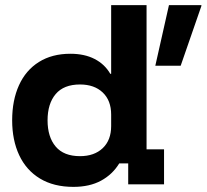

<svg xmlns="http://www.w3.org/2000/svg" viewBox="-20 -720 807 750"><path d="M266.7 10Q190 10 136.2 -22.5Q82.5 -55 55 -113.8Q27.5 -172.5 27.5 -250Q27.5 -328.3 54.2 -387.1Q80.8 -445.8 132.1 -477.9Q183.3 -510 255 -510Q310 -510 349.6 -489.6Q389.2 -469.2 410.8 -431.7H414.2V-700H552.5V-136.7H620.8V0H480.8V-81.7H445.8Q419.2 -38.3 374.6 -14.2Q330 10 266.7 10ZM292.5 -110Q348.3 -110 381.2 -141.2Q414.2 -172.5 414.2 -227.5V-272.5Q414.2 -327.5 381.2 -358.8Q348.3 -390 292.5 -390Q229.2 -390 197.5 -352.5Q165.8 -315 165.8 -250Q165.8 -185 197.5 -147.5Q229.2 -110 292.5 -110ZM586.7 -463.3 640 -700H766.7V-696.7L685.8 -463.3Z"/></svg>

Font: Funnel Display
Style: Bold
Weight: 700
Designer: NORD ID, Kristian Moeller
Foundry: Dicotype
Version: Version 1.000